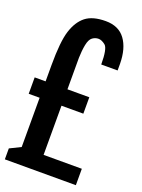

<svg xmlns="http://www.w3.org/2000/svg" viewBox="-164 -958 765 1032"><g transform="rotate(20 219.0 -442.0)"><path d="M0 0V-62.5L62.5 -93.3V-375H0V-468.8H62.5V-562.5Q62.5 -696.3 82.3 -758.5Q102.1 -820.8 141.8 -852.3Q181.6 -883.8 256.3 -883.8Q330.6 -883.8 367.9 -833Q405.3 -782.2 406.2 -694.3V-656.2H312.5Q312.5 -747.1 291.5 -764.2Q270.5 -781.2 252 -781.2Q233.4 -781.2 217.5 -769.5Q201.7 -757.8 195.1 -724.4Q188.5 -690.9 187.5 -649.4V-468.8H312.5V-375H187.5V-93.8H406.2V0Z"/></g></svg>

Font: Oswald-Regular
Style: Regular
Weight: 400
Designer: vernon adams
Foundry: vernon adams
Version: Version 2.002; ttfautohint (v0.92.18-e454-dirty) -l 8 -r 50 